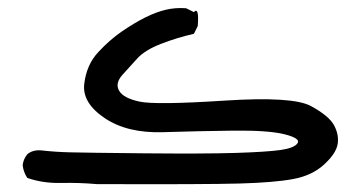

<svg xmlns="http://www.w3.org/2000/svg" viewBox="-20 -302 872 484"><path d="M223.6 162.1Q179.7 158.2 133.8 159.2Q87.9 160.2 48.8 146.5Q39.1 131.8 37.1 114.3Q39.1 98.6 48.8 86.9Q62.5 75.2 84 77.1Q119.1 81.1 156.2 82Q193.4 83 344.7 84.5Q496.1 85.9 573.7 83.5Q651.4 81.1 686.5 76.2Q721.7 71.3 730 59.1Q738.3 46.9 697.8 36.6Q657.2 26.4 569.8 27.3Q482.4 28.3 391.6 31.2Q300.8 34.2 243.7 -4.4Q186.5 -43 192.4 -90.8Q198.2 -138.7 227.1 -169.9Q255.9 -201.2 287.1 -222.7Q318.4 -244.1 345.7 -257.8Q373 -271.5 397.5 -277.3Q421.9 -283.2 449.2 -281.2L468.8 -271.5Q482.4 -286.1 478.5 -236.3L468.8 -216.8Q425.8 -207 385.7 -191.4Q345.7 -175.8 326.7 -155.3Q307.6 -134.8 288.6 -113.3Q269.5 -91.8 280.3 -73.2Q291 -54.7 331.5 -45.9Q372.1 -37.1 544.9 -48.3Q717.8 -59.6 763.7 -34.7Q809.6 -9.8 822.3 14.2Q835 38.1 831.1 61.5Q827.1 85 796.9 112.8Q766.6 140.6 718.8 149.4Q670.9 158.2 584.5 160.6Q498 163.1 223.6 162.1Z"/></svg>

Font: NaikaiFont
Style: Regular
Weight: 400
Version: Version 1.67